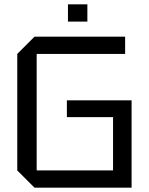

<svg xmlns="http://www.w3.org/2000/svg" viewBox="-20 -870 690 890"><path d="M60 -80V-620L140 -700H560V-620H150V-80H504V-327H290V-405H590V0H140ZM295 -770V-850H385V-770Z"/></svg>

Font: Tektur
Style: Regular
Weight: 400
Designer: Adam Jagosz
Foundry: Adam Jagosz
Version: Version 1.005;gftools[0.9.30]